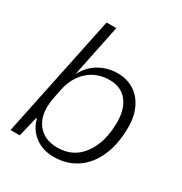

<svg xmlns="http://www.w3.org/2000/svg" viewBox="-172 -856 940 992"><g transform="rotate(30 298.0 -360.0)"><path d="M114 -120H110L81 0H26L178 -729H236L173 -423H175Q204 -476 253 -503.5Q302 -531 361 -531Q416 -531 458 -504.5Q500 -478 523 -429Q546 -380 546 -317Q546 -217 514 -143.5Q482 -70 423.5 -30.5Q365 9 287 9Q222 9 175.5 -26Q129 -61 114 -120ZM483 -311Q483 -389 446 -434.5Q409 -480 342 -480Q267 -480 216 -435Q165 -390 148 -313L137 -258Q130 -221 130 -198Q130 -126 170 -84Q210 -42 280 -42Q375 -42 429 -116Q483 -190 483 -311Z"/></g></svg>

Font: Mona Sans Light
Style: Italic
Weight: 300
Italic angle: -11.7°
Designer: Deni Anggara
Foundry: GitHub
Version: Version 2.000